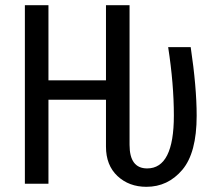

<svg xmlns="http://www.w3.org/2000/svg" viewBox="-20 -709 834 741"><path d="M739 -262Q739 -119 683.5 -53.5Q628 12 545 12Q478 12 433.5 -29.5Q389 -71 389 -143V-324H167V0H76V-689H167V-399H389V-689H480V-150Q480 -59 548 -59Q651 -59 651 -263Q651 -385 629 -527H716Q739 -373 739 -262Z"/></svg>

Font: Fira Sans Extra Condensed
Style: Regular
Weight: 400
Width: 1
Designer: Carrois Corporate & Edenspiekermann AG
Foundry: Carrois Corporate GbR & Edenspiekermann AG
Version: Version 4.203